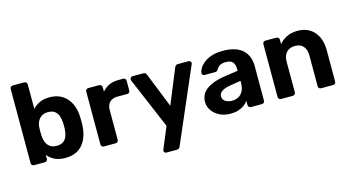

<svg xmlns="http://www.w3.org/2000/svg" viewBox="-93 -1086 3018 1652"><g transform="rotate(-15 1416.5 -260.0)"><path d="M365 10Q308 10 270 -9.5Q232 -29 208 -59V-25Q208 -14 201 -7Q194 0 183 0H88Q77 0 70 -7Q63 -14 63 -25V-685Q63 -696 70 -703Q77 -710 88 -710H191Q201 -710 208 -703Q215 -696 215 -685V-467Q240 -495 277 -512.5Q314 -530 365 -530Q417 -530 455.5 -512.5Q494 -495 521 -463.5Q548 -432 562.5 -389Q577 -346 578 -294Q579 -276 579 -260.5Q579 -245 578 -226Q576 -173 561.5 -129.5Q547 -86 520.5 -54.5Q494 -23 455.5 -6.5Q417 10 365 10ZM320 -110Q358 -110 380 -126.5Q402 -143 411.5 -170Q421 -197 423 -229Q425 -260 423 -291Q421 -323 411.5 -350Q402 -377 380 -393.5Q358 -410 320 -410Q284 -410 261.5 -394Q239 -378 227.5 -353.5Q216 -329 215 -301Q214 -283 214 -264Q214 -245 215 -226Q217 -196 227 -170Q237 -144 260 -127Q283 -110 320 -110Z M709 0Q699 0 692 -7Q685 -14 685 -25V-495Q685 -505 692 -512.5Q699 -520 709 -520H807Q817 -520 824.5 -512.5Q832 -505 832 -495V-455Q857 -486 893.5 -503Q930 -520 978 -520H1021Q1031 -520 1038 -513Q1045 -506 1045 -495V-409Q1045 -398 1038 -391Q1031 -384 1021 -384H933Q889 -384 864 -359.5Q839 -335 839 -290V-25Q839 -14 832 -7Q825 0 814 0Z M1215 190Q1207 190 1200.5 184Q1194 178 1194 169Q1194 167 1195 163.5Q1196 160 1198 155L1276 -32L1084 -485Q1081 -493 1081 -498Q1082 -507 1088 -513.5Q1094 -520 1103 -520H1200Q1213 -520 1219 -513.5Q1225 -507 1228 -500L1352 -190L1479 -500Q1483 -508 1489 -514Q1495 -520 1508 -520H1603Q1612 -520 1618.5 -513.5Q1625 -507 1625 -499Q1625 -494 1621 -485L1338 170Q1335 178 1328.5 184Q1322 190 1309 190Z M1836 10Q1783 10 1741 -10.5Q1699 -31 1674 -66Q1649 -101 1649 -144Q1649 -215 1706.5 -256Q1764 -297 1858 -312L1989 -331V-349Q1989 -388 1971 -409Q1953 -430 1908 -430Q1875 -430 1855 -417Q1835 -404 1824 -383Q1816 -370 1801 -370H1706Q1695 -370 1689 -376.5Q1683 -383 1684 -392Q1684 -409 1697 -432Q1710 -455 1737 -477.5Q1764 -500 1806 -515Q1848 -530 1909 -530Q1972 -530 2017 -515Q2062 -500 2089 -473Q2116 -446 2129 -410.5Q2142 -375 2142 -334V-25Q2142 -14 2135 -7Q2128 0 2117 0H2019Q2009 0 2002 -7Q1995 -14 1995 -25V-62Q1982 -43 1960 -26.5Q1938 -10 1907.5 0Q1877 10 1836 10ZM1876 -94Q1909 -94 1935 -108Q1961 -122 1976 -151Q1991 -180 1991 -224V-241L1898 -226Q1844 -217 1819 -199Q1794 -181 1794 -155Q1794 -136 1805.5 -122Q1817 -108 1836 -101Q1855 -94 1876 -94Z M2287 0Q2277 0 2270 -7Q2263 -14 2263 -25V-495Q2263 -506 2270 -513Q2277 -520 2287 -520H2385Q2396 -520 2403 -513Q2410 -506 2410 -495V-456Q2436 -488 2477 -509Q2518 -530 2577 -530Q2636 -530 2680.5 -503.5Q2725 -477 2750.5 -426.5Q2776 -376 2776 -304V-25Q2776 -14 2768.5 -7Q2761 0 2751 0H2645Q2634 0 2627 -7Q2620 -14 2620 -25V-298Q2620 -351 2594.5 -380.5Q2569 -410 2520 -410Q2473 -410 2445 -380.5Q2417 -351 2417 -298V-25Q2417 -14 2410 -7Q2403 0 2393 0Z"/></g></svg>

Font: Rubik Light SemiBold
Style: Regular
Weight: 600
Version: Version 2.300;gftools[0.9.30]